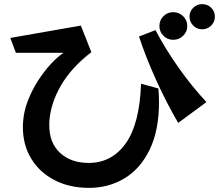

<svg xmlns="http://www.w3.org/2000/svg" viewBox="-20 -856 1062 931"><path d="M1022 -775Q1022 -750 1004 -732Q986 -714 960 -714Q935 -714 917 -732Q899 -750 899 -775Q899 -801 917 -818.5Q935 -836 960 -836Q986 -836 1004 -818.5Q1022 -801 1022 -775ZM888 -730Q888 -702 868 -682.5Q848 -663 820 -663Q792 -663 772.5 -682.5Q753 -702 753 -730Q753 -758 772.5 -777.5Q792 -797 820 -797Q848 -797 868 -777.5Q888 -758 888 -730ZM748 -427Q751 -393 751 -362Q751 -224 706 -131Q661 -38 584 8.5Q507 55 412 55Q317 55 244.5 17.5Q172 -20 131.5 -86.5Q91 -153 91 -239Q91 -245 91 -251.5Q91 -258 92 -264Q95 -315 114.5 -366Q134 -417 163 -462.5Q192 -508 225 -544Q258 -580 288 -600H57L30 -672L372 -732L423 -603Q326 -529 275 -440.5Q224 -352 219 -263V-248Q219 -163 271.5 -114.5Q324 -66 410 -66Q522 -66 589.5 -160.5Q657 -255 664 -450ZM844 -260Q787 -358 737.5 -467Q688 -576 654 -679L734 -710Q781 -620 845.5 -528.5Q910 -437 981 -361Z"/></svg>

Font: RocknRoll One
Style: Regular
Weight: 400
Designer: Fontworks Inc.
Foundry: Fontworks Inc.
Version: Version 1.100